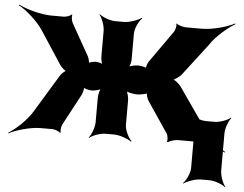

<svg xmlns="http://www.w3.org/2000/svg" viewBox="-113 -631 1141 897"><g transform="rotate(5 457.5 -183.0)"><path d="M583 -170 680 -26C686 -17 689 6 684 12L690 14C695 8 722 0 734 0H806C856 0 925 20 958 39L960 36C927 17 874 -31 848 -75L724 -253C716 -263 694 -282 683 -282V-278C694 -278 718 -297 726 -306L840 -455C868 -498 923 -544 956 -563L954 -566C921 -548 853 -528 800 -528H727C715 -528 688 -535 683 -542L680 -540C685 -533 678 -511 673 -503L568 -354C562 -346 554 -324 558 -319L562 -321C558 -326 531 -331 520 -331C505 -331 479 -326 473 -319L475 -317C482 -323 487 -345 487 -357V-478C487 -502 505 -539 520 -552L517 -554C501 -542 461 -528 437 -528H395C371 -528 334 -542 321 -554L319 -552C331 -539 345 -502 345 -478V-357C345 -344 350 -323 356 -317L359 -320C353 -326 332 -331 320 -331C311 -331 289 -326 286 -321L289 -319C292 -324 286 -346 282 -353L198 -502C193 -511 189 -533 193 -540L190 -542C186 -535 165 -528 155 -528H97C45 -528 -24 -548 -58 -566L-60 -563C-26 -545 29 -498 57 -455L157 -302C163 -293 182 -274 191 -274V-278C182 -278 163 -259 158 -249L51 -73C25 -30 -26 16 -58 35L-57 38C-24 20 43 0 92 0H147C157 0 179 8 183 14L187 12C183 6 186 -17 191 -26L268 -170C273 -179 280 -204 276 -210L272 -208C276 -202 302 -196 312 -196H314C328 -196 354 -202 362 -210L359 -213C351 -205 345 -179 345 -165V-50C345 -26 331 11 319 24L321 26C334 14 371 0 395 0H437C461 0 501 14 517 26L520 24C505 11 487 -26 487 -50V-165C487 -179 481 -205 473 -213L470 -210C478 -202 508 -196 527 -196H528C540 -196 573 -202 578 -208L573 -210C568 -204 577 -179 583 -170ZM949 124V-50C949 -74 963 -111 975 -124L973 -126C960 -114 923 -100 899 -100H858C834 -100 794 -114 778 -126L776 -124C791 -111 808 -74 808 -50V124C808 148 791 185 776 198L778 200C794 188 834 174 858 174H899C923 174 960 188 973 200L975 198C963 185 949 148 949 124Z"/></g></svg>

Font: Asimov
Style: EdgeWide
Weight: 500
Designer: Google
Version: Version 2.000980: 2014